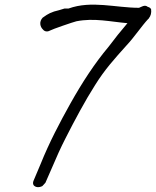

<svg xmlns="http://www.w3.org/2000/svg" viewBox="-20 -705 660 812"><path d="M163 -632V-631L162 -632C142 -612 152 -590 160 -582C165 -575 176 -567 192 -576C200 -581 290 -612 303 -615C379 -630 447 -613 519 -607C489 -572 467 -544 439 -507C381 -438 328 -357 277 -266C233 -187 189 -104 152 -12L122 59C120 64 118 71 122 78C130 88 145 89 159 82C161 80 172 68 172 68L200 4C218 -39 237 -81 257 -120C295 -195 341 -281 382 -345C423 -411 464 -456 516 -514C548 -548 579 -595 607 -625H608L609 -627C618 -638 621 -651 619 -666C617 -670 613 -674 605 -676C592 -687 577 -675 568 -672C469 -672 367 -704 270 -669H253L230 -662C198 -655 182 -646 163 -632Z"/></svg>

Font: Stray Cat
Style: ExBdCnObl
Weight: 800
Version: Version 1.0